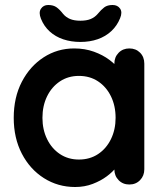

<svg xmlns="http://www.w3.org/2000/svg" viewBox="-20 -739 663 769"><path d="M498 -545Q524 -545 541 -528Q558 -511 558 -484V-61Q558 -35 541 -17.5Q524 0 498 0Q472 0 455 -17.5Q438 -35 438 -61V-110L460 -101Q460 -88 446 -69.5Q432 -51 408 -33Q384 -15 351.5 -2.5Q319 10 281 10Q212 10 156 -25.5Q100 -61 67.5 -123.5Q35 -186 35 -267Q35 -349 67.5 -411.5Q100 -474 155 -509.5Q210 -545 277 -545Q320 -545 356 -532Q392 -519 418.5 -499Q445 -479 459.5 -458.5Q474 -438 474 -424L438 -411V-484Q438 -510 455 -527.5Q472 -545 498 -545ZM296 -100Q340 -100 373 -122Q406 -144 424.5 -182Q443 -220 443 -267Q443 -315 424.5 -353Q406 -391 373 -413Q340 -435 296 -435Q253 -435 220 -413Q187 -391 168.5 -353Q150 -315 150 -267Q150 -220 168.5 -182Q187 -144 220 -122Q253 -100 296 -100ZM302 -571Q265 -571 233.5 -581.5Q202 -592 179 -613Q156 -634 144 -664Q134 -689 144 -704Q154 -719 173 -719Q194 -719 207 -709.5Q220 -700 233 -683Q244 -670 260.5 -663Q277 -656 302 -656Q327 -656 343.5 -663Q360 -670 371 -683Q385 -700 397.5 -709.5Q410 -719 431 -719Q451 -719 461 -704.5Q471 -690 461 -666Q449 -636 426 -614.5Q403 -593 371.5 -582Q340 -571 302 -571Z"/></svg>

Font: Quicksand Variable Light
Style: Regular
Weight: 300
Designer: Andrew Paglinawan
Foundry: Andrew Paglinawan
Version: Version 3.004